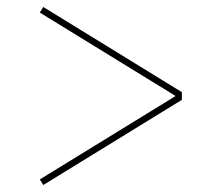

<svg xmlns="http://www.w3.org/2000/svg" viewBox="-20 -615 640 550"><path d="M104 -85 94 -101 483 -340 94 -579 104 -595 501 -351V-329Z"/></svg>

Font: Iosevka Aile Thin
Style: Regular
Weight: 100
Designer: Belleve Invis
Foundry: Belleve Invis
Version: Version 31.1.0; ttfautohint (v1.8.4)